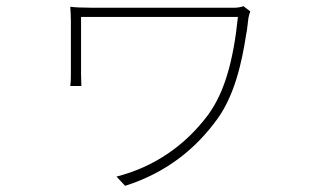

<svg xmlns="http://www.w3.org/2000/svg" viewBox="-20 -543 1040 623"><path d="M686 -158C739 -232 764 -333 779 -433L781 -443C783 -457 784 -470 786 -484C787 -490 790 -502 792 -506L770 -523C763 -520 750 -518 743 -518H274C247 -518 224 -519 208 -521C209 -506 210 -491 210 -475V-303C210 -295 210 -278 208 -264H244C244 -278 243 -293 243 -303V-488H752C737 -342 707 -241 655 -170C581 -71 480 -1 358 30L386 60C521 17 616 -61 686 -158Z"/></svg>

Font: Glow Sans SC Normal ExtraLight
Style: Regular
Weight: 200
Designer: Ryoko NISHIZUKA (kana, bopomofo & ideographs); Paul D. Hunt (Latin, Greek & Cyrillic); Sandoll Communications, Soo-young
Version: Version 0.93